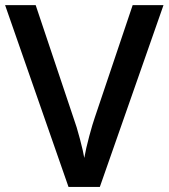

<svg xmlns="http://www.w3.org/2000/svg" viewBox="-20 -734 662 754"><path d="M501 -713.9H622.1L372.1 0H249L0 -713.9H120.1L269 -270Q280.8 -238.3 293.9 -188.2Q307.1 -138.2 311 -113.8Q317.4 -150.9 330.6 -199.7Q343.8 -248.5 352.1 -272Z"/></svg>

Font: TypoPRO Open Sans
Style: Regular
Weight: 600
Foundry: Ascender Corporation
Version: Version 1.10